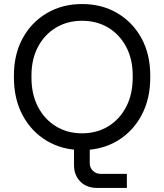

<svg xmlns="http://www.w3.org/2000/svg" viewBox="-20 -732 814 952"><path d="M463 200Q410 200 378.5 168.5Q347 137 347 86V-32H425V77Q425 99 440.5 114.5Q456 130 478 130H609V200ZM387 12Q289 12 212.5 -33.5Q136 -79 92.5 -160Q49 -241 49 -348V-357Q49 -463 92.5 -542.5Q136 -622 212.5 -667Q289 -712 387 -712Q485 -712 561.5 -667Q638 -622 681.5 -542.5Q725 -463 725 -357V-348Q725 -241 681.5 -160Q638 -79 561.5 -33.5Q485 12 387 12ZM387 -71Q460 -71 516.5 -105.5Q573 -140 605.5 -202Q638 -264 638 -348V-357Q638 -439 605.5 -500Q573 -561 516.5 -595Q460 -629 387 -629Q314 -629 257.5 -595Q201 -561 168.5 -500Q136 -439 136 -357V-348Q136 -264 168.5 -202Q201 -140 257.5 -105.5Q314 -71 387 -71Z"/></svg>

Font: SUSE Thin
Style: Regular
Weight: 400
Version: Version 1.000